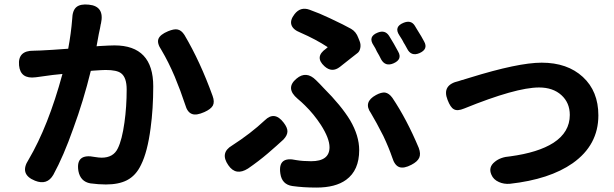

<svg xmlns="http://www.w3.org/2000/svg" viewBox="-20 -806 2774 867"><path d="M138 10Q66 -19 109 -85Q198 -236 262 -472Q217 -468 178 -462Q170 -461 149 -458Q144 -457 141 -457Q72 -448 66 -511Q60 -578 132 -577Q137 -577 147 -577.5Q157 -578 163 -578Q209 -580 288 -586Q301 -656 306 -720Q307 -759 325 -774Q343 -789 381 -785Q453 -778 436 -700Q435 -699 435 -697Q433 -683 426 -652Q419 -615 416 -597Q420 -597 427 -598Q479 -601 497 -601Q672 -601 672 -416Q672 -315 660 -227Q646 -120 617 -62Q594 -13 553 8Q516 27 458 27Q426 27 388 22Q343 14 334 -34Q321 -115 409 -97Q427 -94 439 -94Q492 -94 512 -136Q531 -174 542 -253Q552 -324 552 -402Q552 -456 527 -475Q508 -490 457 -490Q443 -490 401 -487Q394 -486 390 -486Q357 -351 311 -226Q267 -101 221 -17Q193 32 138 10ZM848 -291Q826 -298 816 -334Q796 -395 769 -460Q741 -526 709 -580Q688 -611 695.5 -630.5Q703 -650 739 -665Q766 -676 781 -673Q799 -670 813 -648Q884 -528 940 -373Q950 -346 941 -329Q932 -313 903 -300Q867 -284 848 -291Z M1409 41Q1349 41 1300 34Q1253 27 1246 -22Q1234 -102 1318 -83Q1347 -78 1385 -78Q1468 -78 1468 -141Q1468 -181 1429 -242Q1397 -291 1357 -330Q1342 -345 1324 -360Q1267 -408 1319 -451Q1363 -488 1407 -444Q1413 -438 1424.5 -426.5Q1436 -415 1441 -409Q1521 -329 1561 -263Q1602 -193 1602 -128Q1602 -37 1543 6Q1495 41 1409 41ZM1011 -60Q972 -116 1028 -149Q1112 -203 1176 -263Q1220 -306 1261 -252Q1278 -230 1278 -213Q1278 -195 1260 -176Q1232 -150 1189 -113Q1148 -78 1100 -45Q1045 -10 1011 -60ZM1751 -95Q1736 -139 1711 -192Q1679 -255 1655 -295Q1619 -345 1678 -377Q1702 -390 1719 -388Q1737 -385 1752 -364Q1817 -267 1871 -138Q1881 -111 1873 -93.5Q1865 -76 1838 -62Q1804 -44 1783 -51.5Q1762 -59 1751 -95ZM1445 -507Q1399 -549 1452 -586Q1457 -591 1460 -593Q1407 -628 1336 -659Q1303 -672 1296 -693.5Q1289 -715 1310 -742Q1337 -777 1378 -762Q1423 -746 1469 -724Q1537 -692 1565 -676Q1588 -663 1598 -635L1604 -620Q1610 -605 1607 -589.5Q1604 -574 1595 -567Q1585 -559 1563 -542Q1531 -516 1515 -504Q1479 -476 1445 -507ZM1701 -538Q1693 -555 1682 -573Q1680 -578 1675 -587.5Q1670 -597 1667 -601Q1640 -641 1686 -659Q1719 -672 1737 -644Q1759 -609 1778 -573Q1798 -538 1757 -520Q1720 -504 1701 -538ZM1818 -587Q1815 -593 1808 -605Q1802 -614 1800 -619Q1798 -622 1795 -628Q1787 -641 1783 -647Q1758 -685 1802 -703Q1836 -717 1853 -690Q1856 -685 1862 -675Q1886 -637 1895 -619Q1915 -584 1874 -566Q1836 -550 1818 -587Z M2233 16Q2208 5 2199 -17Q2184 -51 2214 -75Q2240 -97 2284 -100Q2410 -117 2479 -161Q2553 -209 2553 -287Q2553 -342 2515 -376.5Q2477 -411 2414 -411Q2310 -411 2076 -316Q2045 -303 2029 -313Q2014 -321 2001 -355Q1974 -423 2052 -440Q2056 -441 2064 -444Q2074 -446 2078 -448Q2085 -450 2101 -455Q2320 -523 2426 -523Q2542 -523 2612 -458.5Q2682 -394 2682 -285Q2682 -151 2566 -69Q2462 4 2282 24Q2255 26 2233 16Z"/></svg>

Font: GenSenRounded TW B
Style: Regular
Weight: 700
Version: Version 1.501;PS 1;hotconv 16.6.51;makeotf.lib2.5.65220